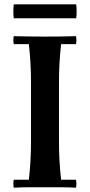

<svg xmlns="http://www.w3.org/2000/svg" viewBox="-20 -870 417 892"><path d="M44 2Q40 -17 44 -35H114Q119 -78 121.5 -121.5Q124 -165 124 -210V-490Q124 -535 121.5 -578.5Q119 -622 114 -665H44Q40 -684 44 -702Q79 -701 117 -700.5Q155 -700 189 -700Q224 -700 261.5 -700.5Q299 -701 333 -702Q337 -684 333 -665H264Q259 -622 256.5 -578.5Q254 -535 254 -490V-210Q254 -165 256.5 -121.5Q259 -78 264 -35H333Q337 -17 333 2Q299 0 261.5 0Q224 0 189 0Q155 0 117 0Q79 0 44 2ZM334 -785H44Q42 -798 42 -817.5Q42 -837 44 -850H334Q336 -837 336 -817.5Q336 -798 334 -785Z"/></svg>

Font: Poltawski Nowy SemiBold
Style: Regular
Weight: 600
Version: Version 1.001;gftools[0.9.25]